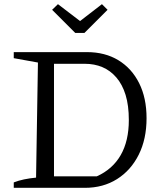

<svg xmlns="http://www.w3.org/2000/svg" viewBox="-20 -901 784 921"><path d="M397 -651Q484 -651 548 -612Q612 -573 647.5 -502Q683 -431 683 -334Q683 -234 645.5 -159Q608 -84 541.5 -42Q475 0 387 0H46V-26Q69 -35 95.5 -40.5Q122 -46 153 -49L162 -601L46 -622V-651ZM444 -55Q520 -89 559 -157Q598 -225 598 -325Q598 -395 582.5 -445.5Q567 -496 538 -529.5Q509 -563 471 -579Q433 -595 387 -595H205L239 -629V-22L205 -55ZM341 -743 230 -854 258 -881 364 -800 469 -881 496 -854 385 -743Z"/></svg>

Font: Piazzolla 24pt
Style: Regular
Weight: 400
Designer: Juan Pablo del Peral
Foundry: Huerta Tipografica
Version: Version 2.005